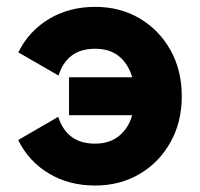

<svg xmlns="http://www.w3.org/2000/svg" viewBox="-20 -541 597 573"><path d="M522.5 -253.9Q522.5 -176.8 488.8 -116.5Q455.1 -56.2 396.5 -21.7Q337.9 12.7 263.7 12.7Q186 12.7 126 -23.2Q65.9 -59.1 34.2 -123L153.8 -192.4Q166 -153.8 193.1 -133.1Q220.2 -112.3 263.7 -112.3Q307.1 -112.3 335.2 -135.3Q363.3 -158.2 374.5 -197.3H186V-310.5H374.5Q363.3 -349.6 335.7 -372.6Q308.1 -395.5 264.2 -395.5Q220.7 -395.5 193.6 -374.8Q166.5 -354 154.8 -315.4L34.7 -384.8Q66.4 -448.7 126.5 -484.6Q186.5 -520.5 264.2 -520.5Q338.4 -520.5 396.7 -486.1Q455.1 -451.7 488.8 -391.4Q522.5 -331.1 522.5 -253.9Z"/></svg>

Font: Giphurs
Style: Bold
Weight: 700
Version: Version 0.920; ttfautohint (v1.8.4.7-5d5b)